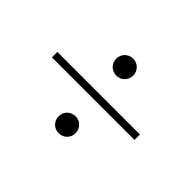

<svg xmlns="http://www.w3.org/2000/svg" viewBox="-124 -992 1249 1249"><g transform="rotate(45 500.0 -368.0)"><path d="M422 -633C422 -589 456 -555 500 -555C544 -555 578 -589 578 -633C578 -677 544 -711 500 -711C456 -711 422 -677 422 -633ZM880 -343V-393H120V-343ZM422 -103C422 -59 456 -25 500 -25C544 -25 578 -59 578 -103C578 -147 544 -181 500 -181C456 -181 422 -147 422 -103Z"/></g></svg>

Font: GenKiMin2 TW H
Style: Regular
Weight: 900
Version: Version 2.100;PS 2.1;hotconv 16.6.51;makeotf.lib2.5.65220 DE